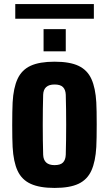

<svg xmlns="http://www.w3.org/2000/svg" viewBox="-20 -913 535 943"><path d="M248 10Q175 10 131 -10Q87 -30 66.5 -74Q46 -118 42 -191Q41 -208 40.5 -237Q40 -266 40 -299Q40 -332 40.5 -361.5Q41 -391 42 -410Q46 -482 66.5 -526Q87 -570 130.5 -590Q174 -610 248 -610Q323 -610 366 -589.5Q409 -569 429 -525Q449 -481 453 -410Q454 -393 454.5 -364Q455 -335 455 -302Q455 -269 454.5 -239.5Q454 -210 453 -191Q449 -120 429 -75.5Q409 -31 366 -10.5Q323 10 248 10ZM248 -102Q277 -102 289.5 -115Q302 -128 303 -153Q305 -222 305 -300.5Q305 -379 303 -448Q302 -472 289.5 -485Q277 -498 248 -498Q194 -498 192 -448Q190 -379 190 -300Q190 -221 192 -153Q194 -102 248 -102ZM194 -661V-770H303V-661ZM55 -821V-893H441V-821Z"/></svg>

Font: Big Shoulders Display Black
Style: Regular
Weight: 900
Designer: Patric King
Foundry: XO Type Co
Version: Version 1.000; ttfautohint (v1.8.2)